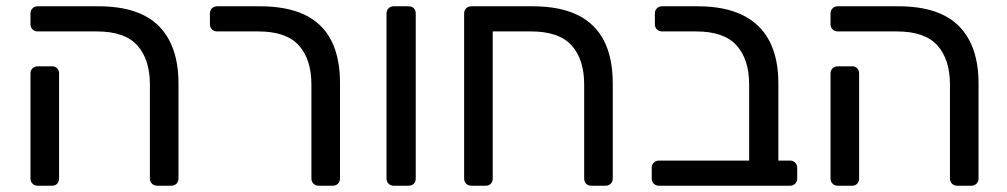

<svg xmlns="http://www.w3.org/2000/svg" viewBox="-20 -591 3205 611"><path d="M480 0Q470 0 463.5 -6.5Q457 -13 457 -23V-322Q457 -402 417 -446.5Q377 -491 288 -491H100Q90 -491 83.5 -497.5Q77 -504 77 -514V-548Q77 -558 83.5 -564.5Q90 -571 100 -571H293Q423 -571 485.5 -508Q548 -445 548 -325V-23Q548 -13 541.5 -6.5Q535 0 525 0ZM100 0Q90 0 83.5 -6.5Q77 -13 77 -23V-357Q77 -367 83.5 -373.5Q90 -380 100 -380H146Q156 -380 162 -373.5Q168 -367 168 -357V-23Q168 -13 162 -6.5Q156 0 146 0Z M994 0Q984 0 977.5 -6.5Q971 -13 971 -23V-322Q971 -402 931 -446.5Q891 -491 802 -491H671Q661 -491 654.5 -497.5Q648 -504 648 -514V-548Q648 -558 654.5 -564.5Q661 -571 671 -571H807Q893 -571 949.5 -544Q1006 -517 1034 -462.5Q1062 -408 1062 -327V-23Q1062 -13 1055.5 -6.5Q1049 0 1039 0Z M1233 0Q1223 0 1216.5 -6.5Q1210 -13 1210 -23V-548Q1210 -558 1216.5 -564.5Q1223 -571 1233 -571H1280Q1291 -571 1297 -564.5Q1303 -558 1303 -548V-23Q1303 -13 1297 -6.5Q1291 0 1280 0Z M1480 0Q1470 0 1463.5 -6.5Q1457 -13 1457 -23V-548Q1457 -558 1463.5 -564.5Q1470 -571 1480 -571H1675Q1761 -571 1817.5 -543.5Q1874 -516 1902 -461.5Q1930 -407 1930 -325V-23Q1930 -13 1923.5 -6.5Q1917 0 1907 0H1862Q1851 0 1845 -6.5Q1839 -13 1839 -23V-322Q1839 -402 1799 -446.5Q1759 -491 1670 -491H1548V-23Q1548 -13 1542 -6.5Q1536 0 1526 0Z M2077 0Q2067 0 2060.5 -6.5Q2054 -13 2054 -23V-57Q2054 -67 2060.5 -73.5Q2067 -80 2077 -80H2364V-322Q2364 -402 2324 -446.5Q2284 -491 2195 -491H2087Q2077 -491 2070.5 -497.5Q2064 -504 2064 -514V-548Q2064 -558 2070.5 -564.5Q2077 -571 2087 -571H2200Q2286 -571 2343 -543Q2400 -515 2428.5 -460.5Q2457 -406 2457 -325V-80H2494Q2504 -80 2510.5 -73.5Q2517 -67 2517 -57V-23Q2517 -13 2510.5 -6.5Q2504 0 2494 0Z M3026 0Q3016 0 3009.5 -6.5Q3003 -13 3003 -23V-322Q3003 -402 2963 -446.5Q2923 -491 2834 -491H2646Q2636 -491 2629.5 -497.5Q2623 -504 2623 -514V-548Q2623 -558 2629.5 -564.5Q2636 -571 2646 -571H2839Q2969 -571 3031.5 -508Q3094 -445 3094 -325V-23Q3094 -13 3087.5 -6.5Q3081 0 3071 0ZM2646 0Q2636 0 2629.5 -6.5Q2623 -13 2623 -23V-357Q2623 -367 2629.5 -373.5Q2636 -380 2646 -380H2692Q2702 -380 2708 -373.5Q2714 -367 2714 -357V-23Q2714 -13 2708 -6.5Q2702 0 2692 0Z"/></svg>

Font: Rubik Light
Style: Regular
Weight: 400
Version: Version 2.101